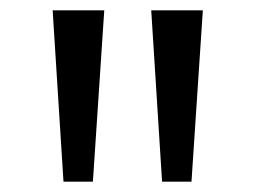

<svg xmlns="http://www.w3.org/2000/svg" viewBox="-20 -678 494 372"><path d="M103 -326 82 -658H182L160 -326ZM294 -326 273 -658H373L351 -326Z"/></svg>

Font: Ysabeau SC SemiBold
Style: Regular
Weight: 600
Designer: Christian Thalmann (Catharsis Fonts)
Version: Version 2.001;gftools[0.9.30]; featfreeze: smcp